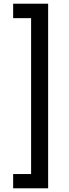

<svg xmlns="http://www.w3.org/2000/svg" viewBox="-20 -852 374 1037"><path d="M51 88H148V-754H51V-832H240V165H51Z"/></svg>

Font: Noto Sans Gurmukhi Condensed Medium
Style: Regular
Weight: 500
Width: 3
Designer: Jelle Bosma - Monotype Design Team
Foundry: Monotype Imaging Inc.
Version: Version 2.004; ttfautohint (v1.8.4.7-5d5b)